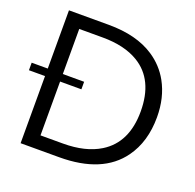

<svg xmlns="http://www.w3.org/2000/svg" viewBox="-139 -930 1118 1100"><g transform="rotate(20 420.0 -380.0)"><path d="M98.1 -430.2V-785.2H340.8Q511.2 -785.2 618.7 -713.9Q690.4 -666.5 731.4 -592.3Q781.7 -501 781.7 -381.8Q781.7 -232.4 708 -130.4Q596.2 24.9 333 24.9H98.1V-384.3H0V-430.2ZM333 -705.1H189.9V-430.2H319.8V-384.3H189.9V-56.2H326.7Q463.9 -56.2 551.8 -110.4Q682.6 -190.9 682.6 -380.9Q682.6 -574.2 551.8 -653.3Q466.3 -705.1 333 -705.1Z"/></g></svg>

Font: BIZ UDPGothic
Style: Regular
Weight: 400
Designer: TypeBank Co., Ltd.
Foundry: Morisawa Inc.
Version: Version 1.051